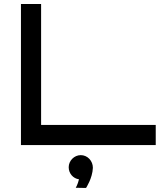

<svg xmlns="http://www.w3.org/2000/svg" viewBox="-20 -720 803 953"><path d="M753 -100H184V-700H84V0H753ZM441 113C441 78 414 50 381 50C348 50 321 78 321 110C321 141 343 166 372 170C366 196 356 212 356 212L407 213C407 213 439 165 441 113Z"/></svg>

Font: Bruno Ace SC
Style: Regular
Weight: 400
Designer: Astigmatic (AOETI)
Foundry: Astigmatic (AOETI)
Version: Version 1.000